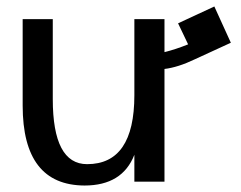

<svg xmlns="http://www.w3.org/2000/svg" viewBox="-20 -558 743 593"><path d="M50 -232Q50 14 241 15Q358 15 395 -80V3H488V-345Q530 -350 582 -375L693 -426L642 -538L530 -486L561 -421Q521 -405 488 -397V-499H395V-264Q395 -51 249 -51Q143 -51 143 -252V-499H50Z"/></svg>

Font: Sawarabi Gothic
Style: Regular
Weight: 400
Designer: mshio (mshio@users.sourceforge.jp)
Version: Version 20141215